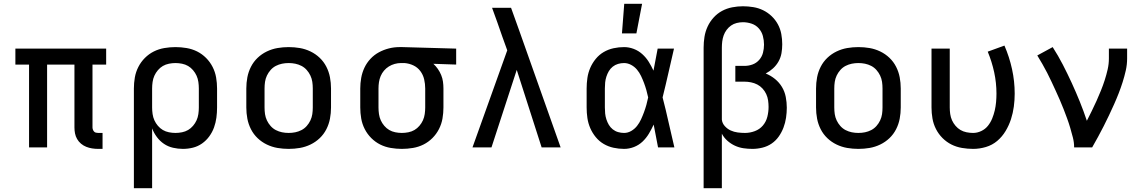

<svg xmlns="http://www.w3.org/2000/svg" viewBox="-20 -776 6040 1011"><path d="M520 8H497Q481 8 465 5.5Q449 3 434 -3Q419 -9 406.5 -19.5Q394 -30 386 -44Q378 -58 375 -73.5Q372 -89 372 -105V-436H228V0H133V-436H61V-520H539V-436H467V-105Q467 -100 469 -94Q471 -88 475 -83.5Q479 -79 485 -77.5Q491 -76 497 -76H520Z M685 215V-310Q685 -339 690 -368Q695 -397 708.5 -423.5Q722 -450 743 -471Q764 -492 790 -505Q816 -518 845.5 -523Q875 -528 904 -528Q933 -528 962.5 -523Q992 -518 1018 -505Q1044 -492 1065 -471Q1086 -450 1099.5 -423.5Q1113 -397 1118 -368Q1123 -339 1123 -310V-210Q1123 -183 1119.5 -156.5Q1116 -130 1107 -105Q1098 -80 1082 -58Q1066 -36 1044 -20.5Q1022 -5 996 1.5Q970 8 943 8Q917 8 891 2Q865 -4 843.5 -18.5Q822 -33 806 -54.5Q790 -76 781 -100V215ZM904 -76Q921 -76 938.5 -79.5Q956 -83 970.5 -91.5Q985 -100 996.5 -113.5Q1008 -127 1015 -142.5Q1022 -158 1024.5 -175.5Q1027 -193 1027 -210V-310Q1027 -327 1024.5 -344.5Q1022 -362 1015 -377.5Q1008 -393 996.5 -406.5Q985 -420 970.5 -428.5Q956 -437 938.5 -440.5Q921 -444 904 -444Q887 -444 869.5 -440.5Q852 -437 837.5 -428.5Q823 -420 811.5 -406.5Q800 -393 793 -377.5Q786 -362 783.5 -344.5Q781 -327 781 -310V-210Q781 -193 783.5 -175.5Q786 -158 793 -142.5Q800 -127 811.5 -113.5Q823 -100 837.5 -91.5Q852 -83 869.5 -79.5Q887 -76 904 -76Z M1500 8Q1470 8 1441 3Q1412 -2 1385 -15Q1358 -28 1336.5 -48.5Q1315 -69 1301.5 -95.5Q1288 -122 1282.5 -151Q1277 -180 1277 -210V-310Q1277 -340 1282.5 -369Q1288 -398 1301.5 -424.5Q1315 -451 1336.5 -471.5Q1358 -492 1385 -505Q1412 -518 1441 -523Q1470 -528 1500 -528Q1530 -528 1559 -523Q1588 -518 1615 -505Q1642 -492 1663.5 -471.5Q1685 -451 1698.5 -424.5Q1712 -398 1717.5 -369Q1723 -340 1723 -310V-210Q1723 -180 1717.5 -151Q1712 -122 1698.5 -95.5Q1685 -69 1663.5 -48.5Q1642 -28 1615 -15Q1588 -2 1559 3Q1530 8 1500 8ZM1500 -76Q1518 -76 1535 -79.5Q1552 -83 1567.5 -91Q1583 -99 1595 -112.5Q1607 -126 1614.5 -142Q1622 -158 1624.5 -175Q1627 -192 1627 -210V-310Q1627 -328 1624.5 -345Q1622 -362 1614.5 -378Q1607 -394 1595 -407.5Q1583 -421 1567.5 -429Q1552 -437 1535 -440.5Q1518 -444 1500 -444Q1482 -444 1465 -440.5Q1448 -437 1432.5 -429Q1417 -421 1405 -407.5Q1393 -394 1385.5 -378Q1378 -362 1375.5 -345Q1373 -328 1373 -310V-210Q1373 -192 1375.5 -175Q1378 -158 1385.5 -142Q1393 -126 1405 -112.5Q1417 -99 1432.5 -91Q1448 -83 1465 -79.5Q1482 -76 1500 -76Z M2096 8Q2067 8 2037.5 3Q2008 -2 1982 -15Q1956 -28 1935 -49Q1914 -70 1900.5 -96.5Q1887 -123 1882 -152Q1877 -181 1877 -210V-310Q1877 -338 1882 -366Q1887 -394 1899 -419.5Q1911 -445 1930.5 -466Q1950 -487 1975 -500.5Q2000 -514 2027.5 -521Q2055 -528 2083 -528H2100L2382 -520V-436L2262 -440Q2275 -428 2285.5 -413Q2296 -398 2303 -381Q2310 -364 2312.5 -346Q2315 -328 2315 -310V-210Q2315 -181 2310 -152Q2305 -123 2291.5 -96.5Q2278 -70 2257 -49Q2236 -28 2210 -15Q2184 -2 2154.5 3Q2125 8 2096 8ZM2096 -76Q2113 -76 2130.5 -79.5Q2148 -83 2162.5 -91.5Q2177 -100 2188.5 -113.5Q2200 -127 2207 -142.5Q2214 -158 2216.5 -175.5Q2219 -193 2219 -210V-310Q2219 -334 2213.5 -358Q2208 -382 2193.5 -401.5Q2179 -421 2157 -431.5Q2135 -442 2110 -444H2091Q2075 -444 2058.5 -439.5Q2042 -435 2027.5 -426Q2013 -417 2002 -404Q1991 -391 1984.5 -375.5Q1978 -360 1975.5 -343.5Q1973 -327 1973 -310V-210Q1973 -193 1975.5 -175.5Q1978 -158 1985 -142.5Q1992 -127 2003.5 -113.5Q2015 -100 2029.5 -91.5Q2044 -83 2061.5 -79.5Q2079 -76 2096 -76Z M2468 0 2651 -511 2625 -583Q2612 -621 2598.5 -659Q2585 -697 2571 -735H2671L2713 -618L2932 0H2832L2701 -408L2568 0Z M3266 8Q3238 8 3210.5 2Q3183 -4 3159 -18Q3135 -32 3117 -54Q3099 -76 3088 -101.5Q3077 -127 3073 -154.5Q3069 -182 3069 -210V-310Q3069 -338 3073 -365.5Q3077 -393 3088 -418.5Q3099 -444 3117 -466Q3135 -488 3159 -502Q3183 -516 3210.5 -522Q3238 -528 3266 -528Q3292 -528 3317 -518.5Q3342 -509 3362 -491Q3382 -473 3396 -450.5Q3410 -428 3421 -404Q3427 -433 3432 -462Q3437 -491 3443 -520H3529Q3514 -456 3499.5 -391.5Q3485 -327 3469 -263Q3486 -198 3500.5 -132Q3515 -66 3531 0H3445Q3439 -30 3433.5 -60Q3428 -90 3422 -120Q3411 -96 3397 -72.5Q3383 -49 3363.5 -30.5Q3344 -12 3318.5 -2Q3293 8 3266 8ZM3266 -76Q3286 -76 3304 -86.5Q3322 -97 3334.5 -113Q3347 -129 3355.5 -147.5Q3364 -166 3371 -185Q3378 -204 3383.5 -223.5Q3389 -243 3393 -263Q3389 -282 3383.5 -301.5Q3378 -321 3371 -339.5Q3364 -358 3355.5 -376Q3347 -394 3334 -409.5Q3321 -425 3303 -434.5Q3285 -444 3266 -444Q3250 -444 3234.5 -439.5Q3219 -435 3206.5 -425Q3194 -415 3186 -401.5Q3178 -388 3173 -372.5Q3168 -357 3166.5 -341.5Q3165 -326 3165 -310V-210Q3165 -194 3166.5 -178.5Q3168 -163 3173 -147.5Q3178 -132 3186 -118.5Q3194 -105 3206.5 -95Q3219 -85 3234.5 -80.5Q3250 -76 3266 -76ZM3255 -600 3267 -756H3361L3331 -600Z M3685 215V-525Q3685 -554 3689.5 -582Q3694 -610 3706 -636Q3718 -662 3737.5 -683.5Q3757 -705 3782 -718.5Q3807 -732 3835.5 -737.5Q3864 -743 3892 -743Q3919 -743 3946.5 -738.5Q3974 -734 3998.5 -722Q4023 -710 4043 -691Q4063 -672 4076 -648Q4089 -624 4094 -597Q4099 -570 4099 -543Q4099 -519 4095 -496Q4091 -473 4079.5 -452.5Q4068 -432 4050.5 -416Q4033 -400 4012 -389Q4039 -378 4061 -360Q4083 -342 4097.5 -318Q4112 -294 4117.5 -265.5Q4123 -237 4123 -209Q4123 -183 4119 -156Q4115 -129 4105.5 -104Q4096 -79 4080.5 -57Q4065 -35 4043 -20Q4021 -5 3994.5 1.5Q3968 8 3942 8Q3918 8 3894.5 4.5Q3871 1 3849.5 -9Q3828 -19 3810 -35Q3792 -51 3781 -72V215ZM3903 -76Q3929 -76 3954.5 -85.5Q3980 -95 3997 -115Q4014 -135 4020.5 -161Q4027 -187 4027 -213Q4027 -230 4024.5 -247.5Q4022 -265 4014.5 -281Q4007 -297 3995 -310Q3983 -323 3967.5 -331Q3952 -339 3934.5 -342.5Q3917 -346 3900 -346H3852V-429H3900Q3922 -429 3942.5 -436.5Q3963 -444 3977.5 -460.5Q3992 -477 3997.5 -498Q4003 -519 4003 -541Q4003 -564 3997 -586.5Q3991 -609 3975.5 -626.5Q3960 -644 3937.5 -651.5Q3915 -659 3892 -659Q3876 -659 3859.5 -655Q3843 -651 3829.5 -641.5Q3816 -632 3806 -618.5Q3796 -605 3790.5 -589.5Q3785 -574 3783 -557.5Q3781 -541 3781 -525V-146Q3783 -127 3796.5 -112Q3810 -97 3827.5 -89Q3845 -81 3864.5 -78.5Q3884 -76 3903 -76Z M4500 8Q4470 8 4441 3Q4412 -2 4385 -15Q4358 -28 4336.5 -48.5Q4315 -69 4301.5 -95.5Q4288 -122 4282.5 -151Q4277 -180 4277 -210V-310Q4277 -340 4282.5 -369Q4288 -398 4301.5 -424.5Q4315 -451 4336.5 -471.5Q4358 -492 4385 -505Q4412 -518 4441 -523Q4470 -528 4500 -528Q4530 -528 4559 -523Q4588 -518 4615 -505Q4642 -492 4663.5 -471.5Q4685 -451 4698.5 -424.5Q4712 -398 4717.5 -369Q4723 -340 4723 -310V-210Q4723 -180 4717.5 -151Q4712 -122 4698.5 -95.5Q4685 -69 4663.5 -48.5Q4642 -28 4615 -15Q4588 -2 4559 3Q4530 8 4500 8ZM4500 -76Q4518 -76 4535 -79.5Q4552 -83 4567.5 -91Q4583 -99 4595 -112.5Q4607 -126 4614.5 -142Q4622 -158 4624.5 -175Q4627 -192 4627 -210V-310Q4627 -328 4624.5 -345Q4622 -362 4614.5 -378Q4607 -394 4595 -407.5Q4583 -421 4567.5 -429Q4552 -437 4535 -440.5Q4518 -444 4500 -444Q4482 -444 4465 -440.5Q4448 -437 4432.5 -429Q4417 -421 4405 -407.5Q4393 -394 4385.5 -378Q4378 -362 4375.5 -345Q4373 -328 4373 -310V-210Q4373 -192 4375.5 -175Q4378 -158 4385.5 -142Q4393 -126 4405 -112.5Q4417 -99 4432.5 -91Q4448 -83 4465 -79.5Q4482 -76 4500 -76Z M5104 8Q5075 8 5045.5 3Q5016 -2 4990 -15Q4964 -28 4943 -49Q4922 -70 4908.5 -96.5Q4895 -123 4890 -152Q4885 -181 4885 -210V-520H4981V-210Q4981 -193 4983.5 -175.5Q4986 -158 4993 -142.5Q5000 -127 5011.5 -113.5Q5023 -100 5037.5 -91.5Q5052 -83 5069.5 -79.5Q5087 -76 5104 -76Q5126 -76 5147 -86Q5168 -96 5182 -113.5Q5196 -131 5204.5 -152Q5213 -173 5218 -194.5Q5223 -216 5225 -238.5Q5227 -261 5227 -283Q5227 -340 5215 -395.5Q5203 -451 5181 -504L5269 -536Q5295 -476 5309 -412Q5323 -348 5323 -283Q5323 -249 5318.5 -215Q5314 -181 5303.5 -148.5Q5293 -116 5275 -86Q5257 -56 5231 -34Q5205 -12 5171.5 -2Q5138 8 5104 8Z M5636 0Q5636 -26 5629.5 -51.5Q5623 -77 5615.5 -102.5Q5608 -128 5599 -152.5Q5590 -177 5580.5 -201.5Q5571 -226 5560.5 -250Q5550 -274 5539 -298Q5528 -322 5517 -345.5Q5506 -369 5494 -392.5Q5482 -416 5469 -438.5Q5456 -461 5442 -484L5523 -528Q5552 -483 5576.5 -435.5Q5601 -388 5623.5 -339Q5646 -290 5666 -240.5Q5686 -191 5703 -140Q5716 -166 5729 -192Q5742 -218 5754 -245Q5766 -272 5777 -299Q5788 -326 5797 -354Q5806 -382 5812.5 -410.5Q5819 -439 5819 -468V-520H5915V-468Q5915 -436 5908 -405Q5901 -374 5891.5 -344Q5882 -314 5870.5 -284.5Q5859 -255 5846 -226Q5833 -197 5819.5 -168.5Q5806 -140 5791.5 -111.5Q5777 -83 5762 -55.5Q5747 -28 5731 0Z"/></svg>

Font: Iosevka Medium Extended
Style: Regular
Weight: 500
Width: 7
Monospace: yes
Designer: Belleve Invis
Foundry: Belleve Invis
Version: Version 32.5.0; ttfautohint (v1.8.4)